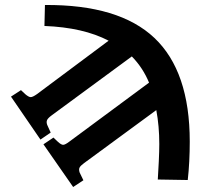

<svg xmlns="http://www.w3.org/2000/svg" viewBox="-20 -555 823 769"><path d="M273 194 154 23 194 -4 212 13Q225 25 233 25Q241 25 258 12L577 -224Q552 -284 508 -329L187 -93Q172 -82 168.5 -74Q165 -66 169 -55L183 -24L142 4L24 -168L64 -194L81 -178Q95 -166 103 -166Q111 -166 128 -178L415 -392Q314 -445 158 -451L160 -535Q457 -537 598.5 -403Q740 -269 740 12Q740 94 732 166L612 164Q614 133 616 91.5Q618 50 618 22Q618 -14 615 -48Q612 -82 606 -114L317 98Q302 109 298.5 116.5Q295 124 299 136L314 167Z"/></svg>

Font: Literata 36pt
Style: Bold
Weight: 700
Designer: Latin by Veronika Burian and Jose Scaglione. Greek by Irene Vlachou. Cyrillic by Vera Evstafieva.
Foundry: TypeTogether
Version: Version 3.002